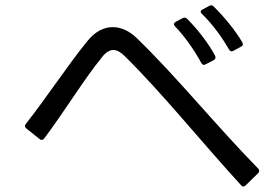

<svg xmlns="http://www.w3.org/2000/svg" viewBox="-20 -758 1040 722"><path d="M887 -583C894 -586 895 -592 891 -599C865 -644 821 -697 783 -734C778 -739 773 -739 767 -736L741 -722C733 -718 733 -712 739 -706C780 -667 817 -614 842 -571C845 -565 851 -563 858 -567ZM784 -532C790 -536 792 -542 789 -548C766 -592 725 -646 684 -687C679 -692 673 -693 667 -690L641 -676C633 -672 632 -666 638 -659C677 -619 714 -564 737 -521C741 -514 747 -512 753 -516ZM951 -107C956 -113 956 -119 951 -124C791 -287 646 -468 494 -615C467 -641 436 -656 404 -656C372 -656 339 -641 309 -604C234 -512 153 -388 77 -292C72 -286 73 -280 79 -275L129 -235C135 -230 141 -231 146 -237C224 -341 296 -460 362 -541C377 -561 392 -570 406 -570C420 -570 434 -562 449 -547C591 -407 734 -228 887 -61C892 -55 898 -55 904 -61Z"/></svg>

Font: LINE Seed JP_OTF Regular
Style: Regular
Weight: 400
Designer: LY Corporation & Fontrix & Fontworks
Version: Version 1.002